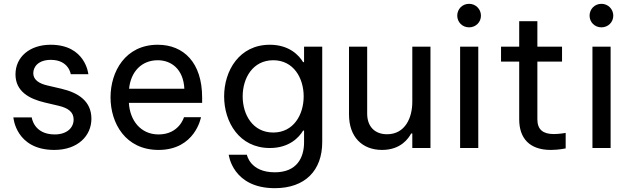

<svg xmlns="http://www.w3.org/2000/svg" viewBox="-20 -774 3297 1004"><path d="M264 10C387 10 458 -64 458 -153C458 -244 391 -289 301 -310L228 -327C184 -337 154 -357 154 -391C154 -426 182 -461 246 -461C340 -461 350 -386 350 -386H442C442 -386 428 -540 245 -540C135 -540 61 -476 61 -385C61 -296 133 -257 214 -238L286 -221C337 -209 365 -188 365 -149C365 -105 329 -71 266 -71C156 -71 146 -160 146 -160H50C50 -160 62 10 264 10Z M809 10C1001 10 1031 -161 1031 -161H942C942 -161 917 -71 809 -71C715 -71 659 -145 654 -236H1037V-264C1037 -447 940 -540 805 -540C635 -540 558 -399 558 -265C558 -130 636 10 809 10ZM655 -310C664 -400 721 -459 805 -459C875 -459 939 -413 944 -310Z M1417 210C1576 210 1665 117 1665 -31V-530H1570V-449H1565C1544 -484 1493 -540 1391 -540C1231 -540 1152 -404 1152 -270C1152 -136 1231 0 1391 0C1493 0 1544 -56 1565 -91H1570V-30C1570 51 1532 127 1417 127C1287 127 1271 35 1271 35H1176C1176 35 1196 210 1417 210ZM1409 -81C1302 -81 1249 -174 1249 -270C1249 -366 1302 -459 1409 -459C1515 -459 1568 -366 1568 -270C1568 -174 1515 -81 1409 -81Z M1978 10C2077 10 2117 -52 2130 -76H2136V0H2231V-530H2136V-241C2136 -159 2099 -72 2004 -72C1941 -72 1900 -111 1900 -180V-530H1805V-175C1805 -59 1873 10 1978 10Z M2433 -631C2468 -631 2495 -658 2495 -692C2495 -726 2468 -754 2433 -754C2397 -754 2371 -726 2371 -692C2371 -659 2397 -631 2433 -631ZM2481 0V-530H2386V0Z M2860 10C2902 10 2938 2 2938 2V-79C2938 -79 2905 -73 2876 -73C2820 -73 2790 -96 2790 -150V-452H2919V-530H2790V-663H2695V-530H2600V-452H2695V-150C2695 -49 2751 10 2860 10Z M3125 -631C3160 -631 3187 -658 3187 -692C3187 -726 3160 -754 3125 -754C3089 -754 3063 -726 3063 -692C3063 -659 3089 -631 3125 -631ZM3173 0V-530H3078V0Z"/></svg>

Font: Be Vietnam Pro
Style: Regular
Weight: 400
Designer: Lam Bao, Tony Le, Vietanh Nguyen
Foundry: Yellow Type Foundry
Version: Version 1.002